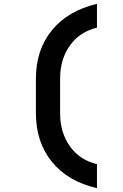

<svg xmlns="http://www.w3.org/2000/svg" viewBox="-20 -860 640 1000"><path d="M485 120Q333 85 250 -17.5Q167 -120 167 -271V-450Q167 -600 250 -702Q333 -804 485 -840V-716Q396 -695 344.5 -623.5Q293 -552 293 -450V-271Q293 -169 344.5 -97.5Q396 -26 485 -5Z"/></svg>

Font: JetBrains Mono NL
Style: Bold
Weight: 700
Monospace: yes
Designer: Philipp Nurullin, Konstantin Bulenkov
Foundry: JetBrains
Version: Version 2.305; ttfautohint (v1.8.4.7-5d5b)